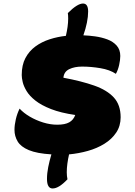

<svg xmlns="http://www.w3.org/2000/svg" viewBox="-20 -873 764 1087"><path d="M278 194Q246 194 246 140Q246 108 253 73Q260 38 271 1Q189 -4 143.5 -23Q98 -42 80 -72Q62 -102 62 -138Q62 -165 69.5 -197.5Q77 -230 91 -258Q114 -233 149 -212.5Q184 -192 224.5 -179.5Q265 -167 304 -167Q348 -167 372 -180.5Q396 -194 406 -222Q324 -234 269 -255.5Q214 -277 180.5 -303.5Q147 -330 130.5 -357.5Q114 -385 108.5 -408.5Q103 -432 103 -448Q103 -505 124 -544.5Q145 -584 180.5 -610Q216 -636 261 -650.5Q306 -665 353 -670Q359 -696 362.5 -720.5Q366 -745 366 -768Q366 -777 365.5 -785Q365 -793 364 -799Q418 -853 450 -853Q479 -853 479 -808Q479 -779 472 -744.5Q465 -710 452 -673Q483 -672 519 -667Q555 -662 587.5 -650Q620 -638 640.5 -615Q661 -592 661 -556Q661 -534 654.5 -505Q648 -476 636 -455Q602 -478 548.5 -487Q495 -496 445 -496Q402 -496 372 -481.5Q342 -467 339 -433Q441 -414 513.5 -388.5Q586 -363 624.5 -321Q663 -279 663 -209Q663 -160 638 -122.5Q613 -85 571 -59Q529 -33 477 -18.5Q425 -4 371 1Q365 27 361.5 53Q358 79 358 102Q358 112 359 123Q360 134 362 142Q313 194 278 194Z"/></svg>

Font: Lemon
Style: Regular
Weight: 400
Designer: Eduardo Rodriguez Tunni
Foundry: Eduardo Rodriguez Tunni
Version: Version 1.003; ttfautohint (v1.8.4.7-5d5b);gftools[0.9.24]